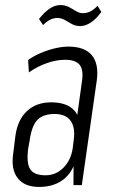

<svg xmlns="http://www.w3.org/2000/svg" viewBox="-20 -731 450 758"><path d="M271 -175 304 -413Q310 -456 294 -475.5Q278 -495 237 -495Q202 -495 164 -481.5Q126 -468 94 -445L91 -494Q113 -510 140 -521.5Q167 -533 196 -540Q225 -547 250 -547Q314 -547 342.5 -513Q371 -479 362 -413L303 0H270ZM134 7Q77 7 50 -27.5Q23 -62 32 -124L41 -196Q50 -259 87 -293Q124 -327 182 -327Q245 -327 274 -294Q303 -261 294 -198L284 -125Q275 -61 236 -27Q197 7 134 7ZM160 -39Q201 -39 230.5 -69Q260 -99 267 -145L271 -178Q278 -228 258.5 -254.5Q239 -281 196 -281Q150 -281 127.5 -257.5Q105 -234 97 -176L91 -143Q84 -86 99.5 -62.5Q115 -39 160 -39ZM134 -656Q155 -683 176 -697Q197 -711 218 -711Q237 -711 251.5 -703.5Q266 -696 279.5 -687.5Q293 -679 308 -679Q323 -679 337 -686Q351 -693 365 -708L380 -684Q360 -656 338.5 -642Q317 -628 297 -628Q278 -628 263 -636.5Q248 -645 235 -652.5Q222 -660 206 -660Q192 -660 178.5 -653.5Q165 -647 150 -632Z"/></svg>

Font: Pathway Extreme Condensed Thin
Style: Italic
Weight: 250
Width: 3
Italic angle: -8°
Version: Version 1.001;gftools[0.9.26]